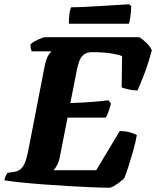

<svg xmlns="http://www.w3.org/2000/svg" viewBox="-36 -878 730 898"><path d="M476 0Q447 0 397 -2Q347 -4 287 -7.5Q227 -11 167.5 -15.5Q108 -20 59.5 -25Q11 -30 -16 -35Q-13 -47 -8.5 -56.5Q-4 -66 0 -70L30 -74Q58 -78 72.5 -101Q87 -124 97 -178L171 -559Q180 -606 191.5 -621.5Q203 -637 204 -638H112Q110 -643 108 -651.5Q106 -660 107 -671Q114 -678 127.5 -685.5Q141 -693 155 -698.5Q169 -704 174 -704H615Q630 -696 648 -678.5Q666 -661 674 -643Q658 -582 638.5 -531Q619 -480 607 -455Q585 -455 564.5 -460Q544 -465 533 -469L535 -615Q525 -621 488 -627.5Q451 -634 395 -634Q369 -634 355 -622Q341 -610 335 -592.5Q329 -575 325 -558L293 -396Q392 -399 472 -409L483 -393Q477 -371 470.5 -353.5Q464 -336 459 -328H280L245 -150Q240 -122 231 -105.5Q222 -89 214 -82H414L524 -265Q552 -265 573.5 -258.5Q595 -252 604 -246Q597 -208 586 -169.5Q575 -131 564.5 -98.5Q554 -66 546 -46Q539 -38 525 -27Q511 -16 497 -8Q483 0 476 0ZM286 -767Q286 -799 289.5 -818.5Q293 -838 297 -844Q326 -844 365.5 -846Q405 -848 445 -850.5Q485 -853 518 -855Q551 -857 568 -858L578 -849Q577 -822 573.5 -798.5Q570 -775 567 -767Z"/></svg>

Font: Texturina 72pt 72pt Black
Style: Italic
Weight: 900
Italic angle: -11°
Designer: Guillermo Torres Carreño
Foundry: Omnibus-Type
Version: Version 1.002; ttfautohint (v1.8.3)